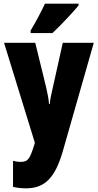

<svg xmlns="http://www.w3.org/2000/svg" viewBox="-20 -786 533 1046"><path d="M408 -756V-766H225C204 -722 179 -673 147 -620V-606H266C316 -653 380 -722 408 -756ZM2 -553 170 -8 167 2C142 82 132 96 91 96C78 96 64 94 51 90V232C72 237 95 240 121 240C222 240 280 186 323 35L491 -553H322L268 -310C258 -269 253 -241 251 -219H247C246 -242 239 -278 231 -312L172 -553Z"/></svg>

Font: Noto Sans Bengali ExtraCondensed Black
Style: Regular
Weight: 900
Width: 2
Designer: Joana Ranito - Universal Thirst; Jelle Bosma - Monotype Design Team
Foundry: Universal Thirst ehf.
Version: Version 3.000